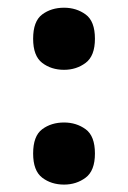

<svg xmlns="http://www.w3.org/2000/svg" viewBox="-20 -475 336 503"><path d="M147.8 8.6Q114.2 8.6 90.5 -9.6Q66.8 -27.8 66.8 -72.8Q66.8 -118.7 90.5 -136.4Q114.2 -154.1 147.8 -154.1Q180.1 -154.1 204.4 -136.4Q228.7 -118.7 228.7 -72.8Q228.7 -27.8 204.4 -9.6Q180.1 8.6 147.8 8.6ZM147.8 -292.1Q114.2 -292.1 90.5 -310.3Q66.8 -328.5 66.8 -373.5Q66.8 -419.4 90.5 -437.1Q114.2 -454.8 147.8 -454.8Q180.1 -454.8 204.4 -437.1Q228.7 -419.4 228.7 -373.5Q228.7 -328.5 204.4 -310.3Q180.1 -292.1 147.8 -292.1Z"/></svg>

Font: Noto Serif Telugu
Style: Regular
Weight: 400
Designer: Jelle Bosma - Monotype Design Team
Foundry: Monotype Imaging Inc.
Version: Version 2.003